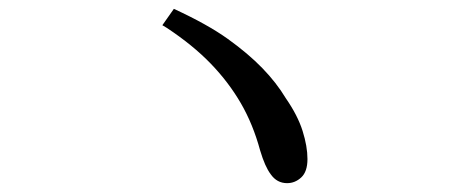

<svg xmlns="http://www.w3.org/2000/svg" viewBox="-20 -577 1040 434"><path d="M629 -163Q606 -163 592 -183Q579 -200 568 -237Q552 -296 524.5 -343.5Q497 -391 456.5 -433Q416 -475 357 -514L347 -520L373 -557Q449 -522 495 -489Q541 -456 573 -423Q605 -390 626 -355Q653 -316 664 -281Q675 -246 675 -217.5Q675 -189 661 -176Q647 -163 629 -163Z"/></svg>

Font: Early Summer Mincho Screen
Style: Regular
Weight: 400
Designer: GuiWonder
Version: Version 1.002